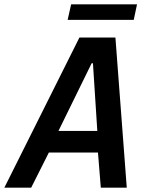

<svg xmlns="http://www.w3.org/2000/svg" viewBox="-54 -860 666 880"><path d="M-34 0 310 -688H475L527 0H408L395 -161H170L89 0ZM214 -260H392L372 -570H366ZM256 -769 272 -840H574L559 -769Z"/></svg>

Font: Saira Semi Condensed Medium
Style: Italic
Weight: 500
Width: 4
Italic angle: -12°
Designer: Hector Gatti with collaboration of the Omnibus-Type team
Foundry: Omnibus-Type
Version: Version 1.001; ttfautohint (v1.8)